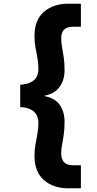

<svg xmlns="http://www.w3.org/2000/svg" viewBox="-20 -831 522 1035"><path d="M348 184Q267 184 216.5 139.5Q166 95 166 10Q166 -23 171 -51Q176 -79 181.5 -107.5Q187 -136 187 -169Q187 -192 177.5 -210.5Q168 -229 146.5 -240.5Q125 -252 89 -254V-374Q125 -377 146.5 -388Q168 -399 177.5 -417Q187 -435 187 -459Q187 -492 181.5 -520Q176 -548 171 -576.5Q166 -605 166 -638Q166 -723 216.5 -767Q267 -811 348 -811H416V-687H376Q342 -687 326 -672Q310 -657 310 -624Q310 -600 315 -574Q320 -548 324 -518.5Q328 -489 328 -453Q328 -401 302.5 -364Q277 -327 220 -315V-313Q277 -302 302.5 -265Q328 -228 328 -174Q328 -138 324 -108.5Q320 -79 315 -53.5Q310 -28 310 -4Q310 28 326 44Q342 60 376 60H416V184Z"/></svg>

Font: DM Sans 18pt Black
Style: Regular
Weight: 900
Designer: Colophon Foundry, Jonny Pinhorn
Foundry: Colophon Foundry
Version: Version 4.004;gftools[0.9.30]